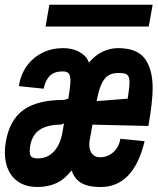

<svg xmlns="http://www.w3.org/2000/svg" viewBox="-28 -760 648 788"><path d="M-8 -133.5Q-8 -158 -4 -178.5Q11.5 -268.5 68.8 -309.2Q126 -350 235 -350L252.5 -355Q261 -406 261 -429Q261 -450.5 253.8 -458.8Q246.5 -467 229 -467Q195.5 -467 177 -449.2Q158.5 -431.5 151 -396L49.5 -406.5Q56.5 -453.5 81.8 -488.8Q107 -524 145.8 -543.2Q184.5 -562.5 231.5 -562.5Q270.5 -562.5 299.2 -546Q328 -529.5 337 -503Q363 -534 393.8 -548.2Q424.5 -562.5 456 -562.5Q534.5 -562.5 566.5 -519.2Q598.5 -476 598.5 -398.5Q598.5 -342.5 581 -243L351.5 -248.5L340.5 -187Q338.5 -177 338.5 -166.5Q338.5 -141.5 350.5 -128Q362.5 -114.5 382 -114.5Q413 -114.5 436.5 -134.8Q460 -155 466 -190.5L565.5 -180.5Q543 -86.5 497.8 -39.5Q452.5 7.5 386 7.5Q349 7.5 325.5 -0.2Q302 -8 288.2 -22.5Q274.5 -37 265.5 -60.5Q238 -24.5 203.8 -8.5Q169.5 7.5 125 7.5Q83.5 7.5 53.5 -10Q23.5 -27.5 7.8 -59.2Q-8 -91 -8 -133.5ZM228 -215.5 234.5 -253.5 222.5 -248.5Q168.5 -248.5 136.5 -228.5Q104.5 -208.5 96 -162Q94 -150 94 -139Q94 -122.5 101.5 -116.2Q109 -110 127 -110Q167 -110 193 -138Q219 -166 228 -215.5ZM503.5 -421.5Q503.5 -438 499 -446.5Q494.5 -455 484.8 -457.8Q475 -460.5 457.5 -460.5Q432 -460.5 415.5 -449.5Q399 -438.5 388 -413.8Q377 -389 368.5 -345L496 -355Q503.5 -399.5 503.5 -421.5ZM174.5 -740.5H598.5L582.5 -651H159Z"/></svg>

Font: JuliaMono ExtraBoldItalic
Style: Regular
Weight: 800
Italic angle: -9°
Monospace: yes
Designer: cormullion
Foundry: corm
Version: Version 0.049; ttfautohint (v1.8.4)